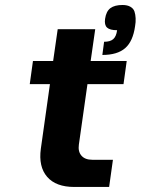

<svg xmlns="http://www.w3.org/2000/svg" viewBox="-20 -742 558 762"><path d="M293 -168Q289.1 -140.6 303.2 -124.3Q317.4 -107.9 346.2 -107.9H428.2L413.1 0H274.9Q201.7 0 167 -40.3Q132.3 -80.6 142.1 -151.9L178.2 -408.2H98.1L110.8 -500H190.9L209 -626H357.9L339.8 -500H482.9L470.2 -408.2H327.1ZM466.8 -722.2H465.8H466.3ZM466.8 -722.2H466.3Q485.4 -722.2 497.6 -715.1Q509.8 -708 513.7 -696.3Q517.6 -684.6 518.3 -669.4Q519 -654.3 516.1 -638.2Q507.8 -578.1 476.8 -551Q445.8 -523.9 386.2 -523.9L393.1 -576.2Q417.5 -576.2 429.4 -586.7Q441.4 -597.2 444.8 -622.1Q416 -622.1 404.8 -632.6Q393.6 -643.1 397 -667Q401.4 -697.3 418.2 -709.7Q435.1 -722.2 466.3 -722.2H465.8Z"/></svg>

Font: Fivo Sans Modern
Style: Italic
Weight: 700
Designer: Alexander Slobzheninov
Foundry: Alexander Slobzheninov
Version: 1.0